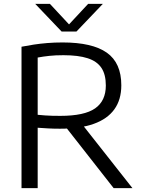

<svg xmlns="http://www.w3.org/2000/svg" viewBox="-20 -966 730 986"><path d="M90.5 0V-726Q120.5 -732 153.5 -737Q186.5 -742 223.2 -745Q260 -748 301.5 -748Q454 -748 528.5 -695.5Q603 -643 603 -528Q603 -454 567.2 -404.5Q531.5 -355 461.5 -330Q391.5 -305 287.5 -305Q254.5 -305 228.2 -306.5Q202 -308 173.5 -310V0ZM563.5 0 290 -349H385L660 0ZM289.5 -371Q413.5 -371 468.5 -409.5Q523.5 -448 523.5 -527Q523.5 -583.5 500.8 -617.5Q478 -651.5 430 -667Q382 -682.5 306 -682.5Q264.5 -682.5 234 -679.2Q203.5 -676 173.5 -670.5V-376.5Q194.5 -374.5 212 -373.2Q229.5 -372 247.8 -371.5Q266 -371 289.5 -371ZM296.5 -804 161 -946H236.5L344.5 -830H324.5L432.5 -946H508L372.5 -804Z"/></svg>

Font: Encode Sans SC SemiExpanded
Style: Regular
Weight: 400
Width: 6
Designer: Multiple Designers
Foundry: Impallari Type
Version: Version 3.002